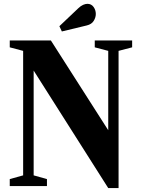

<svg xmlns="http://www.w3.org/2000/svg" viewBox="-20 -973 735 1004"><path d="M546 10.5 156 -604V-56L225.5 -36.5V0H31V-36.5L101 -56V-707L31 -725.5V-761.5H246L546 -292V-707L475.5 -725.5V-761.5H671V-725.5L600 -707V10.5ZM303.5 -808.5 290.5 -836 389 -929.5Q402.5 -942.5 415 -947.8Q427.5 -953 437 -953Q457.5 -953 469.2 -936.8Q481 -920.5 481 -900Q481 -881.5 470 -863.8Q459 -846 434 -840Z"/></svg>

Font: Libre Caslon Condensed
Style: Bold
Weight: 700
Designer: Pablo Impallari, Rodrigo Fuenzalida, Katja Schimmel, Ertekin Erdin
Foundry: Pablo Impallari, Rodrigo Fuenzalida
Version: Version 2.000; ttfautohint (v1.8.4.7-5d5b);gftools[0.9.33]